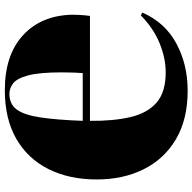

<svg xmlns="http://www.w3.org/2000/svg" viewBox="-21 -763 798 796"><g transform="rotate(90 378.0 -365.0)"><path d="M354 14Q208 14 126 -61.5Q44 -137 41 -265Q41 -278 42 -297.5Q43 -317 46 -339H481Q482 -436 465.5 -506.5Q449 -577 405.5 -615Q362 -653 280 -653Q222 -653 160 -628Q98 -603 44 -550L32 -556Q73 -650 160 -697Q247 -744 356 -744Q475 -744 557 -695.5Q639 -647 681.5 -562Q724 -477 724 -367Q724 -252 680.5 -166Q637 -80 554.5 -33Q472 14 354 14ZM369 -5Q412 -5 434.5 -36Q457 -67 467 -134.5Q477 -202 481 -309H283Q282 -294 281 -273Q280 -252 280 -222Q280 -130 292.5 -83Q305 -36 325.5 -20.5Q346 -5 369 -5Z"/></g></svg>

Font: Literata 72pt Black
Style: Regular
Weight: 900
Designer: Latin by Veronika Burian and Jose Scaglione. Greek by Irene Vlachou. Cyrillic by Vera Evstafieva.
Foundry: TypeTogether
Version: Version 3.002